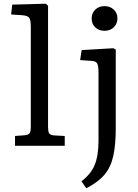

<svg xmlns="http://www.w3.org/2000/svg" viewBox="-20 -786 746 1035"><path d="M61 0V-53L114 -57Q133 -59 139.5 -67.5Q146 -76 146 -104V-643Q146 -678 137.5 -690Q129 -702 99 -704L40 -708L46 -761L227 -766L239 -755V-101Q239 -78 244.5 -68Q250 -58 272 -56L329 -53V0ZM543 -620Q513 -620 493.5 -638.5Q474 -657 474 -686Q474 -715 493.5 -734Q513 -753 543 -753Q573 -753 593 -734.5Q613 -716 613 -687Q613 -658 593.5 -639Q574 -620 543 -620ZM445 229 419 191Q469 154 490 104Q511 54 511 -28V-397Q511 -432 503.5 -444.5Q496 -457 472 -458L412 -462L420 -516L591 -526L604 -519V-95Q604 -5 590.5 55.5Q577 116 542.5 156.5Q508 197 445 229Z"/></svg>

Font: Literata 7pt
Style: Regular
Weight: 400
Designer: Latin by Veronika Burian and Jose Scaglione. Greek by Irene Vlachou. Cyrillic by Vera Evstafieva.
Foundry: TypeTogether
Version: Version 3.002